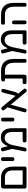

<svg xmlns="http://www.w3.org/2000/svg" viewBox="1890 -2516 644 4463"><g transform="rotate(-90 2211.5 -285.0)"><path d="M102 10Q76 9 68 -3.5Q60 -16 60 -35V-530Q60 -582 115 -582H313Q437 -582 503.5 -510.5Q570 -439 570 -306V-36Q570 -16 562 -3Q554 10 528 10ZM149 -492V-80H482V-303Q482 -492 316 -492Z M743 -273Q716 -273 708 -286Q700 -299 700 -318V-538Q700 -556 708 -569Q716 -582 744 -582Q771 -582 779.5 -569Q788 -556 788 -537V-317Q788 -299 779.5 -286Q771 -273 743 -273Z M1463 -312V-35Q1463 -6 1455.5 2Q1448 10 1420 10H1177Q1158 10 1145 1.5Q1132 -7 1132 -35Q1132 -63 1145 -71.5Q1158 -80 1178 -80H1375V-309Q1375 -407 1338.5 -452.5Q1302 -498 1234 -498Q1168 -498 1127 -443.5Q1086 -389 1068 -303L1014 -38Q1011 -18 1002.5 -4Q994 10 968 10Q915 10 924 -35L982 -324L929 -523Q923 -543 926.5 -558.5Q930 -574 959 -581Q982 -586 993 -580.5Q1004 -575 1008 -565Q1012 -555 1014 -546L1046 -423Q1064 -470 1090 -507.5Q1116 -545 1154.5 -566Q1193 -587 1250 -587Q1351 -587 1407 -518Q1463 -449 1463 -312Z M1662 -273Q1635 -273 1627 -286Q1619 -299 1619 -318V-538Q1619 -556 1627 -569Q1635 -582 1663 -582Q1690 -582 1698.5 -569Q1707 -556 1707 -537V-317Q1707 -299 1698.5 -286Q1690 -273 1662 -273Z M1865 9Q1837 3 1833.5 -14.5Q1830 -32 1837 -56L1947 -433L1902 -489Q1883 -511 1876.5 -528Q1870 -545 1898 -567Q1923 -585 1937.5 -574.5Q1952 -564 1971 -541L2215 -244L2288 -529Q2294 -553 2305 -567.5Q2316 -582 2349 -572Q2377 -563 2377.5 -546Q2378 -529 2371 -504L2304 -252Q2292 -211 2264 -186L2370 -57Q2382 -42 2383.5 -27.5Q2385 -13 2364 3Q2340 21 2326.5 16Q2313 11 2301 -4L2009 -358L1923 -38Q1915 -7 1905.5 4.5Q1896 16 1865 9Z M2532 10Q2512 10 2499.5 1.5Q2487 -7 2487 -35Q2487 -63 2499.5 -71.5Q2512 -80 2531 -80H2617V-489Q2580 -488 2564 -495.5Q2548 -503 2548 -529Q2548 -557 2561 -568Q2574 -579 2613 -580L2787 -582Q3073 -585 3073 -276V-36Q3073 -16 3064.5 -3Q3056 10 3029 10Q3001 10 2992.5 -1.5Q2984 -13 2984 -29V-274Q2984 -492 2799 -492H2707V-55Q2707 10 2661 10Z M3738 -312V-35Q3738 -6 3730.5 2Q3723 10 3695 10H3452Q3433 10 3420 1.5Q3407 -7 3407 -35Q3407 -63 3420 -71.5Q3433 -80 3453 -80H3650V-309Q3650 -407 3613.5 -452.5Q3577 -498 3509 -498Q3443 -498 3402 -443.5Q3361 -389 3343 -303L3289 -38Q3286 -18 3277.5 -4Q3269 10 3243 10Q3190 10 3199 -35L3257 -324L3204 -523Q3198 -543 3201.5 -558.5Q3205 -574 3234 -581Q3257 -586 3268 -580.5Q3279 -575 3283 -565Q3287 -555 3289 -546L3321 -423Q3339 -470 3365 -507.5Q3391 -545 3429.5 -566Q3468 -587 3525 -587Q3626 -587 3682 -518Q3738 -449 3738 -312Z M4332 10Q4304 10 4295.5 -1.5Q4287 -13 4287 -29V-274Q4287 -492 4102 -492H3914Q3894 -492 3881.5 -500.5Q3869 -509 3869 -537Q3869 -565 3881.5 -573.5Q3894 -582 3913 -582H4099Q4376 -582 4376 -276V-36Q4376 -16 4367.5 -3Q4359 10 4332 10ZM3922 10Q3895 10 3887 -3Q3879 -16 3879 -35V-282Q3879 -301 3887 -313.5Q3895 -326 3923 -326Q3950 -326 3958.5 -313Q3967 -300 3967 -281V-34Q3967 -15 3958.5 -2.5Q3950 10 3922 10Z"/></g></svg>

Font: Fredoka
Style: Regular
Weight: 400
Designer: Ben Nathan
Foundry: Milena B. Brandão, Ben Nathan
Version: Version 2.001